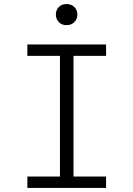

<svg xmlns="http://www.w3.org/2000/svg" viewBox="-20 -923 655 943"><path d="M501 -704.6V-648.7H341V-55.9H501V0H114.4V-55.9H274.4V-648.7H114.4V-704.6ZM306.2 -903.1Q330.8 -903.1 345.4 -888.2Q360 -873.3 360 -852.3Q360 -829.7 345.4 -814.6Q330.8 -799.5 306.2 -799.5Q283.1 -799.5 268.7 -814.6Q254.4 -829.7 254.4 -852.3Q254.4 -873.3 268.7 -888.2Q283.1 -903.1 306.2 -903.1Z"/></svg>

Font: Fira Code Light
Style: Regular
Weight: 300
Monospace: yes
Designer: Carrois Corporate, Edenspiekermann AG, Nikita Prokopov
Foundry: Carrois Corporate, Edenspiekermann AG, Nikita Prokopov
Version: Version 6.000; ttfautohint (v1.8.2) -l 8 -r 50 -G 200 -x 14 